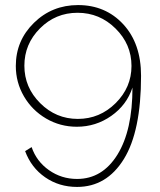

<svg xmlns="http://www.w3.org/2000/svg" viewBox="-20 -735 637 765"><path d="M286.1 -230Q361.8 -230 423.3 -273.2Q484.9 -316.4 507.8 -386.2Q507.8 -215.3 447.8 -118.7Q387.7 -22 287.1 -22Q225.1 -22 175.3 -56.9Q125.5 -91.8 106 -148.9L80.1 -132.8Q104.5 -66.9 159.9 -28.6Q215.3 9.8 287.1 9.8Q404.8 9.8 473.4 -101.1Q542 -211.9 542 -433.1Q542 -561.5 471.2 -638.2Q400.4 -714.8 291 -714.8Q187.5 -714.8 115.2 -644Q43 -573.2 43 -472.2Q43 -406.7 75.4 -351.1Q107.9 -295.4 163.8 -262.7Q219.7 -230 286.1 -230ZM503.9 -472.2Q503.9 -386.7 440.7 -324Q377.4 -261.2 290 -261.2Q203.1 -261.2 140.1 -324Q77.1 -386.7 77.1 -473.1Q77.1 -559.6 139.2 -621.8Q201.2 -684.1 289.1 -684.1Q377 -684.1 440.4 -621.3Q503.9 -558.6 503.9 -472.2Z"/></svg>

Font: Rawline ExtraLight
Style: Regular
Weight: 275
Designer: Matt McInerney, Pablo Impallari, Rodrigo Fuenzalida
Foundry: Matt McInerney, Pablo Impallari, Rodrigo Fuenzalida
Version: Version 4.020;PS 004.020;hotconv 1.0.88;makeotf.lib2.5.64775